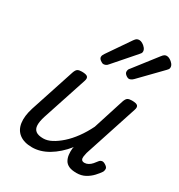

<svg xmlns="http://www.w3.org/2000/svg" viewBox="-199 -977 1051 1126"><g transform="rotate(30 327.0 -414.0)"><path d="M184 16Q130 16 98 -8Q66 -32 59.5 -76.5Q53 -121 72 -181L171 -483Q178 -503 187.5 -509Q197 -515 216 -515Q247 -515 255.5 -505.5Q264 -496 257 -476L158 -175Q146 -137 147 -112Q148 -87 164.5 -74.5Q181 -62 215 -62Q242 -62 271.5 -77.5Q301 -93 332 -120.5Q363 -148 391.5 -187Q420 -226 443 -273L510 -483Q517 -503 526.5 -509Q536 -515 555 -515Q586 -515 594.5 -505.5Q603 -496 596 -476L478 -115Q475 -102 473 -89Q471 -76 476 -67.5Q481 -59 496 -59Q509 -59 521.5 -66Q534 -73 544 -84.5Q554 -96 562 -107Q568 -116 579 -119Q590 -122 605 -112Q621 -102 622 -91.5Q623 -81 618 -70Q607 -53 588 -32.5Q569 -12 543.5 2Q518 16 485 16Q452 16 433 7Q414 -2 405 -18Q396 -34 393.5 -54Q391 -74 393 -96L396 -108Q372 -78 346 -55Q320 -32 293 -16Q266 0 238.5 8Q211 16 184 16ZM303 -616Q294 -616 281.5 -625.5Q269 -635 269 -646Q269 -653 272 -659Q275 -665 279 -671L384 -824Q393 -837 400 -840.5Q407 -844 416 -844Q426 -844 438 -837Q450 -830 459 -819Q468 -808 468 -796Q468 -788 464.5 -783.5Q461 -779 456 -773L332 -631Q325 -622 317 -619Q309 -616 303 -616ZM476 -616Q466 -616 454 -625.5Q442 -635 442 -646Q442 -653 444 -659Q446 -665 452 -671L571 -824Q580 -836 587 -840Q594 -844 602 -844Q612 -844 624 -837Q636 -830 645 -819Q654 -808 654 -796Q654 -788 650.5 -783Q647 -778 642 -773L504 -631Q496 -623 488.5 -619.5Q481 -616 476 -616Z"/></g></svg>

Font: Playwrite HR
Style: Regular
Weight: 400
Designer: Veronika Burian, José Scaglione
Foundry: TypeTogether
Version: Version 1.002